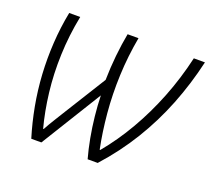

<svg xmlns="http://www.w3.org/2000/svg" viewBox="-96 -654 856 777"><g transform="rotate(20 331.5 -265.5)"><path d="M107.9 0Q88.9 -62 76.7 -127.7Q64.5 -193.4 60.5 -261Q56.6 -328.6 60.8 -396.2Q64.9 -463.9 78.1 -530.8H125.5Q108.4 -445.3 105.5 -361.6Q102.5 -277.8 111.8 -200Q121.1 -122.1 139.2 -54.2H141.6Q154.8 -78.6 170.4 -103.5Q186 -128.4 199.7 -150.9L309.1 -326.7Q310.1 -379.9 315.4 -432.1Q320.8 -484.4 329.6 -530.8H376.5Q361.3 -448.2 357.9 -365Q354.5 -281.7 361.6 -202.6Q368.7 -123.5 383.3 -52.7H385.7Q438.5 -116.2 482.2 -191.7Q525.9 -267.1 559.6 -352.3Q593.3 -437.5 614.7 -530.8H662.6Q639.6 -430.7 603 -338.1Q566.4 -245.6 514.9 -161.4Q463.4 -77.1 394 0H350.6Q339.8 -38.6 331.5 -83.3Q323.2 -127.9 318.4 -173.8Q313.5 -219.7 312.5 -261.2L151.4 0Z"/></g></svg>

Font: Open Sans SemiCondensed Light
Style: Italic
Weight: 300
Width: 4
Italic angle: -12°
Designer: Monotype Design Team
Foundry: Monotype Imaging Inc.
Version: Version 3.000